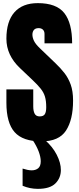

<svg xmlns="http://www.w3.org/2000/svg" viewBox="-20 -887 501 1215"><path d="M242.2 7.8Q124.5 7.8 72.5 -50.8Q20.5 -109.4 20.5 -237.3V-321.3H190.4V-213.9Q190.4 -184.1 199.5 -167.2Q208.5 -150.4 231 -150.4Q254.4 -150.4 263.4 -164.1Q272.5 -177.7 272.5 -209Q272.5 -248.5 264.6 -275.1Q256.8 -301.8 237.5 -325.9Q218.3 -350.1 184.1 -382.3L106.9 -455.6Q20.5 -537.1 20.5 -642.1Q20.5 -752 71.5 -809.6Q122.6 -867.2 219.2 -867.2Q337.4 -867.2 387 -804.2Q436.5 -741.2 436.5 -612.8H261.7V-671.9Q261.7 -689.5 251.7 -699.2Q241.7 -709 224.6 -709Q204.1 -709 194.6 -697.5Q185.1 -686 185.1 -668Q185.1 -649.9 194.8 -628.9Q204.6 -607.9 233.4 -580.6L332.5 -485.4Q362.3 -457 387.2 -425.5Q412.1 -394 427.2 -352.3Q442.4 -310.5 442.4 -250.5Q442.4 -129.4 397.7 -60.8Q353 7.8 242.2 7.8ZM219.7 308.1Q169.4 308.1 123 288.6V179.7Q138.2 184.6 152.8 187.7Q167.5 190.9 180.7 190.9Q205.1 190.9 221.4 178Q237.8 165 237.8 133.3Q237.8 106 224.4 70.8Q210.9 35.6 187 0H265.6Q313 41.5 339.1 92.5Q365.2 143.6 365.2 189Q365.2 239.3 330.6 273.7Q295.9 308.1 219.7 308.1Z"/></svg>

Font: webenart
Style: Regular
Weight: 400
Designer: Vernon Adams
Foundry: Vernon Adams
Version: Version 2.116; ttfautohint (v1.8.3)